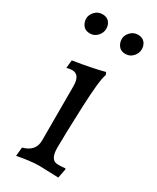

<svg xmlns="http://www.w3.org/2000/svg" viewBox="-176 -712 634 777"><g transform="rotate(30 141.0 -323.5)"><path d="M217.8 -42Q227.5 -42 242.2 -43.9L244.1 -40L235.8 2.9L147 0Q108.4 0 43.9 12.2L47.9 -28.8Q104 -43.5 104 -94.2V-348.1Q104 -402.3 66.9 -401.9Q57.6 -401.9 42 -397.9L45.9 -435.1Q133.3 -448.7 189.9 -463.9L194.8 -452.1Q182.6 -423.8 177.2 -290Q171.9 -157.2 171.9 -99.6Q171.9 -42 207 -42ZM88.9 -581.1Q75.2 -565.9 54.2 -565.9Q33.2 -565.9 22.5 -579.6Q11.7 -593.8 11.7 -611.3Q11.7 -628.9 25.9 -644Q40 -659.2 61 -659.2Q82 -659.2 92.8 -646Q103.5 -632.8 103 -614.3Q102.5 -595.7 88.9 -581.1ZM254.9 -581.1Q241.2 -565.9 220.2 -565.9Q199.2 -565.9 188.5 -579.6Q177.7 -593.8 177.7 -611.3Q177.7 -628.9 191.9 -644Q206.1 -659.2 227.1 -659.2Q248 -659.2 258.8 -646Q269.5 -632.8 269 -614.3Q268.6 -595.7 254.9 -581.1Z"/></g></svg>

Font: Alegreya-Regular
Style: Regular
Weight: 400
Designer: Juan Pablo del Peral
Foundry: Juan Pablo del Peral
Version: Version 1.003